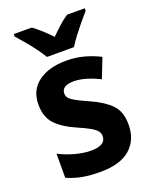

<svg xmlns="http://www.w3.org/2000/svg" viewBox="-145 -846 744 936"><g transform="rotate(-20 227.5 -378.0)"><path d="M419 -161Q419 -81 367 -35.5Q315 10 211 10Q160 10 119 2.5Q78 -5 40 -22V-147Q78 -127 123 -115Q168 -103 204 -103Q281 -103 281 -151Q281 -166 272 -177.5Q263 -189 239.5 -202.5Q216 -216 172 -235Q108 -263 73.5 -300Q39 -337 39 -402Q39 -476 93.5 -516.5Q148 -557 239 -557Q286 -557 328 -546Q370 -535 412 -514L372 -412Q339 -429 304 -439.5Q269 -450 240 -450Q176 -450 176 -409Q176 -395 185 -384.5Q194 -374 217 -361.5Q240 -349 283 -330Q348 -301 383.5 -264.5Q419 -228 419 -161ZM158 -606Q145 -628 125 -655Q105 -682 83 -708Q61 -734 44 -753V-766H137Q159 -750 181 -730Q203 -710 227 -685Q252 -710 274 -730Q296 -750 320 -766H412V-753Q395 -734 373.5 -708Q352 -682 331.5 -655Q311 -628 298 -606Z"/></g></svg>

Font: Noto Sans Lao SemiCondensed
Style: Bold
Weight: 700
Width: 4
Designer: Monotype Design Team
Foundry: Monotype Imaging Inc.
Version: Version 2.003; ttfautohint (v1.8.4.7-5d5b)